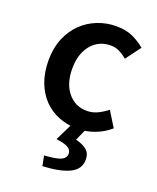

<svg xmlns="http://www.w3.org/2000/svg" viewBox="-138 -585 737 901"><g transform="rotate(20 231.0 -135.0)"><path d="M278 12Q228 12 184.5 -5Q141 -22 109 -55Q77 -88 59 -136Q41 -184 41 -245Q41 -306 61 -354Q81 -402 115 -435Q149 -468 193.5 -485.5Q238 -503 287 -503Q335 -503 369.5 -487Q404 -471 431 -448L375 -373Q355 -390 335.5 -399.5Q316 -409 293 -409Q233 -409 196 -364.5Q159 -320 159 -245Q159 -171 195.5 -126.5Q232 -82 290 -82Q319 -82 344.5 -94.5Q370 -107 391 -124L438 -48Q403 -18 361.5 -3Q320 12 278 12ZM184 233 174 183Q235 179 257.5 168.5Q280 158 280 136Q280 119 264 108Q248 97 203 91L249 -3H319L290 62Q326 71 345.5 87.5Q365 104 365 135Q365 183 318 206Q271 229 184 233Z"/></g></svg>

Font: Giro Sans Semibold
Style: Regular
Weight: 600
Designer: Paul D. Hunt
Foundry: Adobe Systems Incorporated
Version: Version 1.000;PS 1.0;hotconv 1.0.88;makeotf.lib2.5.647800